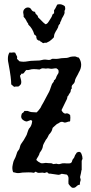

<svg xmlns="http://www.w3.org/2000/svg" viewBox="-20 -771 431 910"><path d="M367.2 34.2Q365.2 37.1 365.2 41Q365.2 44.9 359.4 68.4L362.3 80.1Q362.3 85 359.9 90.8Q357.4 96.7 359.4 103.5Q348.6 105.5 342.3 112.3Q335.9 119.1 328.1 119.1Q320.3 119.1 319.3 117.2Q318.4 115.2 315.4 113.3Q312.5 111.3 309.6 106.9Q306.6 102.5 304.7 100.6Q303.7 89.8 304.7 77.1Q305.7 64.5 296.9 56.6Q286.1 54.7 272.5 52.7Q263.7 57.6 256.8 57.6L216.8 51.8Q211.9 53.7 209 50.3Q206.1 46.9 203.1 44.9L191.4 48.8Q181.6 45.9 169.9 47.9Q158.2 49.8 150.4 43Q145.5 43 144.5 45.4Q143.6 47.9 138.7 47.9Q134.8 45.9 114.3 45.9L86.9 46.9Q67.4 50.8 58.6 48.8Q49.8 46.9 42 44.9Q40 40 39.6 36.1Q39.1 32.2 38.6 28.8Q38.1 25.4 38.6 20Q39.1 14.6 40.5 8.8Q42 2.9 43 -2.4Q43.9 -7.8 48.8 -16.6Q53.7 -25.4 56.2 -33.7Q58.6 -42 61 -48.3Q63.5 -54.7 66.9 -58.1Q70.3 -61.5 72.3 -66.9Q74.2 -72.3 75.2 -77.1Q76.2 -82 79.1 -87.4Q82 -92.8 87.4 -99.6Q92.8 -106.4 97.2 -115.2Q101.6 -124 103 -125.5Q104.5 -127 106.4 -131.8Q108.4 -136.7 110.8 -145Q113.3 -153.3 117.2 -161.1Q127 -170.9 130.4 -184.6Q133.8 -198.2 131.3 -199.2Q128.9 -200.2 126 -202.1L107.4 -195.3Q98.6 -195.3 88.9 -202.6Q79.1 -210 80.6 -221.7Q82 -233.4 86.9 -235.4Q91.8 -237.3 95.7 -245.1H111.3L122.1 -241.2Q128.9 -239.3 136.7 -239.3Q144.5 -239.3 153.3 -238.3Q160.2 -244.1 163.6 -249Q167 -253.9 171.9 -259.8Q174.8 -265.6 177.7 -271.5Q183.6 -280.3 201.2 -314.5Q214.8 -336.9 220.2 -355.5Q225.6 -374 231 -378.9Q236.3 -383.8 235.4 -389.6Q243.2 -394.5 245.6 -402.3Q248 -410.2 252 -416.5Q255.9 -422.9 256.8 -424.3Q257.8 -425.8 257.8 -435.5Q255.9 -441.4 253.4 -442.9Q251 -444.3 247.1 -447.3Q239.3 -447.3 231.9 -445.8Q224.6 -444.3 219.2 -445.3Q213.9 -446.3 209.5 -446.8Q205.1 -447.3 201.7 -446.3Q198.2 -445.3 189 -446.8Q179.7 -448.2 175.8 -445.8Q171.9 -443.4 167 -441.4Q151.4 -443.4 140.1 -443.4Q128.9 -443.4 120.6 -440.4Q112.3 -437.5 105.5 -439.5Q99.6 -435.5 95.2 -427.7Q90.8 -419.9 81.1 -421.9Q79.1 -415 76.2 -414.1Q73.2 -413.1 78.1 -397.9Q83 -382.8 79.1 -372.1Q73.2 -366.2 72.3 -364.7Q71.3 -363.3 68.8 -361.8Q66.4 -360.4 60.1 -360.8Q53.7 -361.3 46.9 -359.4L33.2 -371.1Q33.2 -400.4 21.5 -462.9Q11.7 -502.9 25.4 -522.5Q33.2 -520.5 38.6 -522Q43.9 -523.4 51.8 -521.5Q53.7 -516.6 56.2 -512.2Q58.6 -507.8 60.5 -503.9Q62.5 -500 61 -497.1Q59.6 -494.1 61.5 -491.2Q71.3 -482.4 72.3 -480.5Q90.8 -476.6 108.4 -480Q126 -483.4 143.6 -483.4L168 -484.4L186.5 -488.3Q194.3 -489.3 202.6 -487.8Q210.9 -486.3 216.3 -487.3Q221.7 -488.3 224.1 -490.7Q226.6 -493.2 237.3 -492.2Q248 -491.2 256.3 -492.7Q264.6 -494.1 271 -495.1Q277.3 -496.1 287.6 -496.1Q297.9 -496.1 303.2 -498Q308.6 -500 313.5 -501.5Q318.4 -502.9 322.3 -502.9Q326.2 -502.9 332 -503.4Q337.9 -503.9 342.3 -501.5Q346.7 -499 353.5 -498Q376 -464.8 353.5 -427.7Q351.6 -422.9 349.1 -418.5Q346.7 -414.1 341.3 -404.3Q335.9 -394.5 335.4 -389.6Q335 -384.8 333 -380.4Q331.1 -376 326.7 -372.1Q322.3 -368.2 320.8 -364.7Q319.3 -361.3 319.8 -358.4Q320.3 -355.5 320.3 -351.6Q315.4 -347.7 315.4 -342.8Q315.4 -337.9 313.5 -334Q311.5 -330.1 309.6 -328.1Q307.6 -326.2 305.2 -320.8Q302.7 -315.4 301.3 -314.9Q299.8 -314.5 299.3 -312.5Q298.8 -310.5 298.8 -307.1Q298.8 -303.7 291 -289.1L271.5 -249Q278.3 -234.4 289.1 -232.4Q301.8 -237.3 312.5 -225.6Q314.5 -215.8 312.5 -197.3Q310.5 -194.3 307.6 -194.8Q304.7 -195.3 296.4 -191.9Q288.1 -188.5 282.2 -191.4Q276.4 -194.3 270.5 -193.4Q264.6 -192.4 259.8 -188.5Q254.9 -184.6 250 -183.6L230.5 -166Q228.5 -164.1 228.5 -161.1Q225.6 -146.5 211.9 -132.8L206.1 -121.1Q202.1 -113.3 197.3 -108.4Q195.3 -103.5 192.4 -99.1Q189.5 -94.7 188.5 -92.3Q187.5 -89.8 185.5 -85.9Q183.6 -82 183.1 -77.1Q182.6 -72.3 179.7 -65.4Q176.8 -58.6 171.9 -52.2Q167 -45.9 167 -43.5Q167 -41 164.6 -36.6Q162.1 -32.2 161.1 -29.8Q160.2 -27.3 155.3 -20.5Q150.4 -13.7 153.8 -11.2Q157.2 -8.8 161.1 -4.9Q171.9 1 173.3 2Q174.8 2.9 182.6 2.9L197.3 1Q211.9 2.9 219.2 2.4Q226.6 2 231.4 6.8L248 4.9Q258.8 8.8 267.1 5.4Q275.4 2 286.1 2.9Q296.9 3.9 308.6 3.4Q320.3 2.9 322.3 -9.8Q323.2 -14.6 327.6 -19Q332 -23.4 334 -30.8Q335.9 -38.1 340.8 -42Q340.8 -47.9 351.1 -50.8Q361.3 -53.7 366.2 -41.5Q371.1 -29.3 371.1 -18.6L367.2 -8.8ZM154.3 -585Q154.3 -588.9 152.8 -591.3Q151.4 -593.8 152.3 -598.6Q149.4 -603.5 142.6 -607.4Q134.8 -635.7 114.3 -654.3Q114.3 -659.2 111.3 -662.1Q108.4 -665 104.5 -673.8Q100.6 -682.6 91.8 -691.4Q92.8 -699.2 90.8 -706.1Q88.9 -712.9 90.8 -719.7Q92.8 -726.6 99.6 -731.4Q106.4 -736.3 115.2 -735.4Q124 -734.4 128.9 -725.1Q133.8 -715.8 146.5 -714.8Q146.5 -707 153.3 -701.7Q160.2 -696.3 160.2 -689.5Q168.9 -681.6 176.8 -672.9Q184.6 -664.1 195.3 -656.2Q203.1 -656.2 210.9 -668.9L222.7 -687.5Q226.6 -694.3 228 -699.7Q229.5 -705.1 236.3 -708V-722.7Q241.2 -728.5 244.1 -734.9Q247.1 -741.2 251 -749Q262.7 -752.9 273.9 -749Q285.2 -745.1 288.1 -739.3Q290 -727.5 288.6 -725.6Q287.1 -723.6 286.1 -720.2Q285.2 -716.8 286.1 -713.9Q288.1 -707 273.4 -683.6Q270.5 -673.8 267.1 -668.5Q263.7 -663.1 264.6 -658.2Q260.7 -658.2 260.7 -654.3Q260.7 -650.4 256.8 -650.4Q256.8 -641.6 250 -631.3Q243.2 -621.1 239.7 -613.3Q236.3 -605.5 236.3 -601.1Q236.3 -596.7 234.4 -592.8Q222.7 -581.1 213.9 -575.2Q203.1 -570.3 201.2 -568.8Q199.2 -567.4 195.3 -568.4Q191.4 -569.3 189.5 -567.4Q187.5 -565.4 182.6 -567.4Q173.8 -574.2 171.4 -574.7Q168.9 -575.2 169.9 -578.1Q164.1 -577.1 161.1 -580.1Q158.2 -583 154.3 -585Z"/></svg>

Font: Mountains of Christmas
Style: Bold
Weight: 700
Designer: Crystal Kluge
Foundry: Font Diner, Inc DBA Tart Workshop
Version: Version 1.002